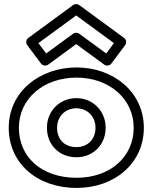

<svg xmlns="http://www.w3.org/2000/svg" viewBox="-20 -885 755 945"><path d="M169.1 -672.8 355 -809 540.9 -672.8 502.8 -621.8 369.8 -719.2C360.8 -725.7 348.2 -725 340.2 -719.2L207.2 -621.8ZM119.2 -698.2C107.9 -689.9 105.9 -673.9 114 -663L182 -572C189.2 -562.4 205.2 -558.4 216.8 -566.8L355 -668L493.2 -566.8C503 -559.7 519.5 -560.6 528 -572L596 -663C604.4 -674.3 601.7 -690.2 590.8 -698.2L369.8 -860.2C361.7 -866.1 349.2 -866.7 340.2 -860.2ZM23 -256C23 -82.4 161.4 40 357 40C544.7 40 688 -82.1 688 -256C688 -432.4 537.5 -553 357 -553C173.7 -553 23 -432.5 23 -256ZM73 -256C73 -399.5 194.3 -503 357 -503C516.5 -503 638 -399.6 638 -256C638 -113.9 523.3 -10 357 -10C182.6 -10 73 -113.6 73 -256ZM261 -256C261 -313.3 302.2 -352 356 -352C408.6 -352 450 -313.4 450 -256C450 -199.2 411.6 -161 356 -161C297.3 -161 261 -198.9 261 -256ZM211 -256C211 -173.1 270.7 -111 356 -111C438.4 -111 500 -172.8 500 -256C500 -340.6 435.4 -402 356 -402C275.8 -402 211 -340.7 211 -256Z"/></svg>

Font: Hussar Ekologiczny
Style: Regular
Weight: 400
Foundry: Cannot Into Space Fonts
Version: Version 0.97